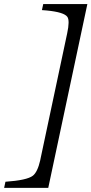

<svg xmlns="http://www.w3.org/2000/svg" viewBox="-25 -723 445 935"><path d="M400.4 -703.1 210 191.9H-4.9L1.5 162.1Q106.4 154.8 134.8 132.8Q157.7 115.2 170.9 57.6Q171.9 53.7 172.4 49.8L302.2 -561Q315.4 -622.6 303.2 -640.6Q287.6 -663.6 203.1 -671.9Q191.9 -672.9 179.2 -673.8L185.5 -703.1Z"/></svg>

Font: Linux Biolinum Slanted O
Style: Slanted
Weight: 400
Designer: Philipp H. Poll
Foundry: Philipp H. Poll
Version: Version 1.0.4